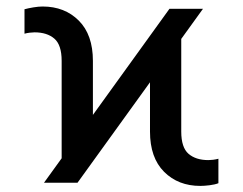

<svg xmlns="http://www.w3.org/2000/svg" viewBox="-20 -573 762 602"><path d="M117.9 0 173.3 -76.7V-382.1Q173.3 -432.2 150.4 -451.9Q127.5 -471.6 88.1 -471.6Q81.7 -471.6 73 -470.5Q64.3 -469.5 56.8 -467.3V-544Q68.5 -547.2 84.7 -549.9Q100.9 -552.6 113.6 -552.6Q182.9 -552.6 227.1 -508.3Q271.3 -464.1 271.3 -382.1V-212.7L511.4 -545.5H616.5L548.3 -451V-160.5Q548.3 -110.4 571.2 -90.7Q594.1 -71 633.5 -71Q639.9 -71 648.6 -72.1Q657.3 -73.2 664.8 -75.3V1.4Q654.1 5.7 637.4 7.8Q620.7 9.9 608 9.9Q538.7 9.9 494.5 -34.3Q450.3 -78.5 450.3 -160.5V-315L223 0Z"/></svg>

Font: Inter Zeller
Style: Regular
Weight: 400
Designer: Rasmus Andersson; Joe Bland
Foundry: zeller
Version: Version 3.015;git-dec3a8cb1